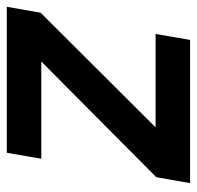

<svg xmlns="http://www.w3.org/2000/svg" viewBox="-36 -538 566 551"><g transform="rotate(90 246.5 -263.0)"><path d="M-9 0 8 -97 337 -427H69L86 -526H497L480 -429L148 -99H427L410 0Z"/></g></svg>

Font: DM Sans 9pt SemiBold
Style: Italic
Weight: 600
Italic angle: -10°
Version: Version 4.004;gftools[0.9.30]